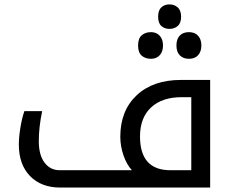

<svg xmlns="http://www.w3.org/2000/svg" viewBox="-20 -845 1052 865"><path d="M841.8 -78.1V-407.2H798.8Q710 -407.2 660.4 -360.8Q610.8 -314.5 610.8 -230Q610.8 -78.1 748 -78.1ZM252 0Q165.5 0 115.2 -52Q64.9 -104 64.9 -193.8Q64.9 -227.1 72 -270.5Q79.1 -314 89.8 -344.2H169.9Q154.8 -272 154.8 -209.2Q154.8 -146.5 180.7 -112.3Q206.5 -78.1 249 -78.1H574.2Q550.8 -103.5 536.4 -145Q522 -186.5 522 -229Q522 -346.2 595.5 -415.5Q668.9 -484.9 795.9 -484.9H926.8V0ZM872.6 -596.4Q857.9 -580.1 831.5 -580.1Q805.2 -580.1 790 -595.7Q774.9 -611.3 774.9 -640.1Q774.9 -668.9 789.8 -684.6Q804.7 -700.2 831.3 -700.2Q857.9 -700.2 872.6 -683.8Q887.2 -667.5 887.2 -640.1Q887.2 -612.8 872.6 -596.4ZM699.7 -596.4Q685.1 -580.1 659.9 -580.1Q634.8 -580.1 618.4 -594.2Q602.1 -608.4 602.1 -640.1Q602.1 -671.9 618.4 -686Q634.8 -700.2 659.9 -700.2Q685.1 -700.2 699.7 -683.8Q714.4 -667.5 714.4 -640.1Q714.4 -612.8 699.7 -596.4ZM780.5 -727.8Q765.1 -714.8 743.4 -714.8Q721.7 -714.8 707 -727.8Q692.4 -740.7 692.4 -769.8Q692.4 -798.8 707 -812Q721.7 -825.2 743.4 -825.2Q765.1 -825.2 780.5 -811.8Q795.9 -798.3 795.9 -769.5Q795.9 -740.7 780.5 -727.8Z"/></svg>

Font: DroidArabicKufi
Style: Regular
Weight: 400
Designer: Pascal Zoghbi
Foundry: Ascender Corporation
Version: Version 1.00